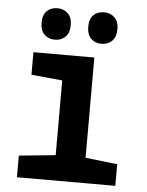

<svg xmlns="http://www.w3.org/2000/svg" viewBox="-53 -788 636 832"><g transform="rotate(5 265.0 -372.5)"><path d="M52 0V-94L211 -110V-435L76 -448V-546H341V-110L480 -94V0ZM366 -608Q338 -608 320.5 -625.5Q303 -643 303 -677Q303 -711 320.5 -728Q338 -745 366 -745Q394 -745 412 -727.5Q430 -710 430 -677Q430 -643 412 -625.5Q394 -608 366 -608ZM163 -608Q136 -608 118 -625.5Q100 -643 100 -677Q100 -711 118 -728Q136 -745 163 -745Q191 -745 209 -727.5Q227 -710 227 -677Q227 -643 209 -625.5Q191 -608 163 -608Z"/></g></svg>

Font: Noto Sans Mono Condensed
Style: Bold
Weight: 700
Width: 3
Designer: Monotype Design Team
Foundry: Monotype Imaging Inc.
Version: Version 2.014